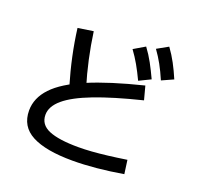

<svg xmlns="http://www.w3.org/2000/svg" viewBox="-152 -1024 1304 1254"><g transform="rotate(20 500.0 -397.0)"><path d="M476 61Q290 61 194 10.5Q98 -40 98 -151Q98 -238 166.5 -310.5Q235 -383 380.5 -444.5Q526 -506 756 -563L781 -469Q583 -420 456.5 -371.5Q330 -323 269 -271Q208 -219 208 -161Q208 -93 276.5 -64Q345 -35 482 -35Q526 -35 574.5 -38.5Q623 -42 681.5 -49Q740 -56 812 -67L825 28Q731 44 642.5 52.5Q554 61 476 61ZM292 -386Q263 -484 243 -577.5Q223 -671 211 -765L318 -781Q331 -687 351 -595.5Q371 -504 399 -412ZM701 -576Q675 -631 650.5 -674Q626 -717 596 -758L674 -804Q706 -761 731 -715Q756 -669 781 -615ZM840 -629Q816 -685 792 -728.5Q768 -772 739 -812L816 -855Q848 -811 872.5 -765Q897 -719 920 -665Z"/></g></svg>

Font: M PLUS 1 Thin Medium
Style: Regular
Weight: 500
Version: Version 1.001